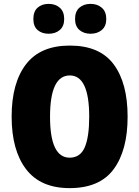

<svg xmlns="http://www.w3.org/2000/svg" viewBox="-20 -960 719 990"><path d="M638 -358Q638 -532 566 -628.5Q494 -725 340 -725Q188 -725 114 -628.5Q40 -532 40 -359Q40 -185 114.5 -87.5Q189 10 339 10Q494 10 566 -87.5Q638 -185 638 -358ZM238 -358Q238 -571 340 -571Q440 -571 440 -358Q440 -254 417 -200.5Q394 -147 339 -147Q238 -147 238 -358ZM367 -862Q367 -825 389.5 -805.5Q412 -786 447 -786Q482 -786 505 -805.5Q528 -825 528 -862Q528 -900 505 -920Q482 -940 447 -940Q412 -940 389.5 -920.5Q367 -901 367 -862ZM152 -862Q152 -824 174 -805Q196 -786 231 -786Q266 -786 288.5 -805.5Q311 -825 311 -862Q311 -900 288.5 -920Q266 -940 231 -940Q196 -940 174 -920.5Q152 -901 152 -862Z"/></svg>

Font: Noto Sans Display SemiCondensed Black
Style: Regular
Weight: 900
Width: 4
Designer: Monotype Design Team
Foundry: Monotype Imaging Inc.
Version: Version 1.900